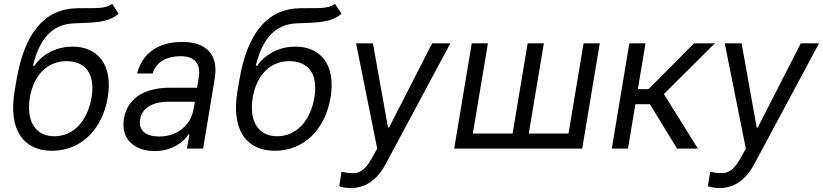

<svg xmlns="http://www.w3.org/2000/svg" viewBox="-20 -770 4264 995"><path d="M595.2 -698.9 561.1 -750C521.3 -720.2 464.5 -730.1 376.4 -727.3C209.2 -723 105.8 -596.6 65.3 -353.7L55.4 -295.5C22.7 -93.8 103.3 11.4 250 11.4C395.6 11.4 509.9 -94.5 538.4 -265.6C566.8 -437.5 483.3 -528.4 356.5 -528.4C280.9 -528.4 206 -497.2 157.7 -429H150.6C185 -569.6 250 -644.9 365.1 -649.1C465.9 -653.4 538 -650.6 595.2 -698.9ZM134.9 -265.6C156.2 -384.9 227.6 -453.1 325.3 -453.1C424.7 -453.1 474.1 -384.9 454.5 -265.6C433.9 -142.8 360.8 -63.9 261.4 -63.9C162.6 -63.9 114.7 -143.5 134.9 -265.6Z M781.2 12.8C876.4 12.8 934.7 -38.4 957.4 -73.9H961.6L948.9 0H1032.7L1092.3 -359.4C1121.1 -532.7 992.9 -552.6 923.3 -552.6C840.9 -552.6 726.6 -525.6 690.3 -389.2H771.3C786.2 -443.2 836.6 -478.7 916.2 -478.7C992.9 -478.7 1021 -436.4 1009.9 -367.9L1001.4 -315.3H857.2C756.4 -315.3 643.5 -279.8 622.2 -154.8C605.1 -48.3 677.6 12.8 781.2 12.8ZM706 -150.6C715.9 -214.5 777.7 -242.9 852.3 -242.9H990.1L981.5 -197.4C968.4 -128.2 904.8 -62.5 805.4 -62.5C738.6 -62.5 696 -92.3 706 -150.6Z M1750 -698.9 1715.9 -750C1676.1 -720.2 1619.3 -730.1 1531.2 -727.3C1364 -723 1260.7 -596.6 1220.2 -353.7L1210.2 -295.5C1177.6 -93.8 1258.2 11.4 1404.8 11.4C1550.4 11.4 1664.8 -94.5 1693.2 -265.6C1721.6 -437.5 1638.1 -528.4 1511.4 -528.4C1435.7 -528.4 1360.8 -497.2 1312.5 -429H1305.4C1339.8 -569.6 1404.8 -644.9 1519.9 -649.1C1620.7 -653.4 1692.8 -650.6 1750 -698.9ZM1289.8 -265.6C1311.1 -384.9 1382.5 -453.1 1480.1 -453.1C1579.5 -453.1 1628.9 -384.9 1609.4 -265.6C1588.8 -142.8 1515.6 -63.9 1416.2 -63.9C1317.5 -63.9 1269.5 -143.5 1289.8 -265.6Z M1797.6 204.5C1871.4 204.5 1932.5 166.2 1979.4 78.8L2313.9 -545.5H2219.5L1996.4 -109.4H1990.8L1912.6 -545.5H1825.3L1934.7 0L1911.2 42.6C1878.6 102.3 1850.1 125.7 1815.3 127.1C1791.2 127.5 1778.8 126.1 1750 120L1737.9 194.6C1745.7 198.9 1769.2 204.5 1797.6 204.5Z M2424.7 -545.5 2333.8 0H2997.2L3088.1 -545.5H3004.3L2926.1 -78.1H2720.2L2798.3 -545.5H2714.5L2636.4 -78.1H2430.4L2508.5 -545.5Z M3150.6 0H3234.4L3272.7 -230.1H3348L3488.6 0H3596.6L3420.5 -282.7L3684.7 -545.5H3576.7L3340.9 -308.2H3285.5L3325.3 -545.5H3241.5Z M3708.1 204.5C3782 204.5 3843 166.2 3889.9 78.8L4224.4 -545.5H4130L3907 -109.4H3901.3L3823.2 -545.5H3735.8L3845.2 0L3821.7 42.6C3789.1 102.3 3760.7 125.7 3725.9 127.1C3701.7 127.5 3689.3 126.1 3660.5 120L3648.4 194.6C3656.2 198.9 3679.7 204.5 3708.1 204.5Z"/></svg>

Font: Margiela Sans
Style: Italic
Weight: 400
Italic angle: -9.39999°
Designer: Stefan Endress, Andreas Faust
Version: Version 1.100;FEAKit 1.0